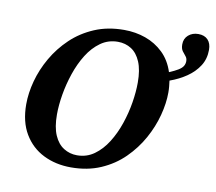

<svg xmlns="http://www.w3.org/2000/svg" viewBox="-84 -868 1099 977"><g transform="rotate(10 465.5 -379.5)"><path d="M342.3 11Q263.4 11 200 -20.5Q136.6 -52 99.8 -114Q63 -176 63 -266Q63 -324 80 -387Q97 -450 131.5 -510Q166 -570 217 -618.5Q268 -667 336 -696Q404 -725 489 -725Q548 -725 600 -706.5Q652 -688 691.5 -650Q731 -612 750 -553Q779 -565 796 -575.5Q813 -586 820 -597.5Q827 -609 827 -623Q827 -638 818.6 -647.7Q810.1 -657.4 801.1 -669.7Q792 -682 792 -704Q792 -734 812.7 -752Q833.5 -770 864 -770Q896 -770 913.5 -751.5Q931 -733 931 -700Q931 -653 908 -617Q885 -581 846.5 -554.5Q808 -528 760 -511Q762 -497 763.5 -481.9Q765 -466.8 765 -450Q765 -395 748.5 -332Q732 -269 698.5 -208.5Q665 -148 614.5 -98Q564 -48 495.8 -18.5Q427.6 11 342.3 11ZM362 -55Q411.7 -55 450.8 -83Q489.8 -111 518.5 -156.8Q547.3 -202.7 566.1 -258.2Q585 -313.7 594 -369.7Q603 -425.7 603 -473Q603 -538 585.5 -579.5Q568 -621 537.5 -640.5Q507 -660 467.7 -660Q418.2 -660 378.9 -632Q339.6 -604 311 -558.2Q282.4 -512.3 263.6 -456.8Q244.8 -401.3 235.4 -345.3Q226 -289.3 226 -242Q226 -176.6 244 -135.3Q262 -94 293.2 -74.5Q324.4 -55 362 -55Z"/></g></svg>

Font: Noto Serif
Style: Italic
Weight: 400
Italic angle: -12°
Designer: Monotype Design Team
Foundry: Monotype Imaging Inc.
Version: Version 2.013